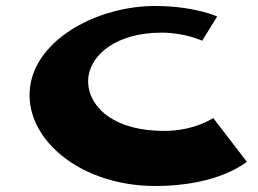

<svg xmlns="http://www.w3.org/2000/svg" viewBox="-20 -604 860 641"><path d="M529 -167C330 -167 262 -274 276 -353C288 -422 368 -495 520 -495C598 -495 655 -468 655 -468L705 -549C705 -549 629 -584 497 -584C323 -584 135 -492 89 -352C31 -171 223 17 499 17C711 17 804 -64 804 -64L692 -210C692 -210 629 -167 529 -167Z"/></svg>

Font: Hussar Milosc
Style: Bold
Weight: 700
Foundry: Cannot Into Space Fonts
Version: Version 1.02